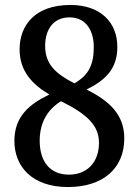

<svg xmlns="http://www.w3.org/2000/svg" viewBox="-20 -744 559 774"><path d="M254 10C394 10 481 -64 481 -186C481 -281 423 -336 329 -383C405 -421 453 -466 453 -555C453 -653 386 -724 264 -724C119 -724 59 -640 59 -545C59 -459 108 -405 179 -363C100 -325 38 -276 38 -176C38 -73 109 10 254 10ZM280 -408C204 -447 162 -485 162 -559C162 -626 196 -674 260 -674C330 -674 358 -616 358 -555C358 -485 339 -442 280 -408ZM258 -40C182 -40 140 -92 140 -177C140 -250 172 -303 226 -336C335 -282 379 -236 379 -168C379 -90 331 -40 258 -40Z"/></svg>

Font: Noto Serif SemiCondensed Medium
Style: Regular
Weight: 500
Width: 4
Designer: Monotype Design Team
Foundry: Monotype Imaging Inc.
Version: Version 2.014